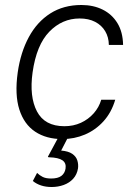

<svg xmlns="http://www.w3.org/2000/svg" viewBox="-20 -547 554 769"><path d="M187 202Q164 202 145.2 196Q126.5 190 111.5 178L128.5 145.5Q138 155 150.8 161.5Q163.5 168 184.5 168Q212 168 225.8 157.5Q239.5 147 242.5 128.5Q246 106 230 95Q214 84 177 83Q173 83 172.2 81.5Q171.5 80 173.5 77.5L218 -5H256.5L225 56Q254 58.5 269.5 69.2Q285 80 289.8 95.8Q294.5 111.5 292.5 127Q288.5 152 273.2 168.8Q258 185.5 235.2 193.8Q212.5 202 187 202ZM229.5 10Q165.5 10 121 -19.5Q76.5 -49 57.5 -108.2Q38.5 -167.5 51 -257Q62.5 -337.5 95.5 -398.5Q128.5 -459.5 181.5 -493.2Q234.5 -527 306 -527Q354 -527 391.2 -508.5Q428.5 -490 450.2 -454.5Q472 -419 473 -367H416Q415.5 -398.5 401.2 -422.2Q387 -446 361 -459.5Q335 -473 299 -473Q229 -473 177.5 -420Q126 -367 110.5 -257Q97 -160 128 -100.8Q159 -41.5 238 -41.5Q274 -41.5 304 -55.2Q334 -69 355.2 -93Q376.5 -117 385.5 -147.5H441.5Q426.5 -96.5 394.5 -61.2Q362.5 -26 320 -8Q277.5 10 229.5 10Z"/></svg>

Font: Public Sans Thin ExtraLight
Style: Italic
Weight: 250
Italic angle: -8°
Version: Version 2.001